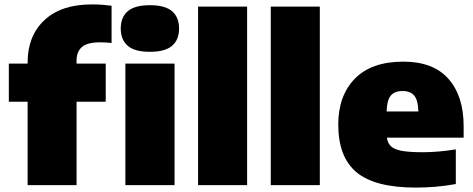

<svg xmlns="http://www.w3.org/2000/svg" viewBox="-20 -838 2143 869"><path d="M105 0V-377.5H20V-550H105V-555.5Q105 -675.5 181 -746.8Q257 -818 395.5 -818Q421.5 -818 441.8 -816.5Q462 -815 485 -812V-643.5Q456.5 -646.5 433 -646.5Q376 -646.5 351.2 -625.5Q326.5 -604.5 326.5 -564V-550H458.5V-377.5H326.5V0Z M547.5 0V-550H770V0ZM658.5 -603.5Q590 -603.5 558.2 -630.8Q526.5 -658 526.5 -709Q526.5 -760 558.2 -787.2Q590 -814.5 658.5 -814.5Q727 -814.5 758.8 -787.2Q790.5 -760 790.5 -709Q790.5 -658 758.8 -630.8Q727 -603.5 658.5 -603.5Z M876.5 0V-808H1098.5V0Z M1205.5 0V-808H1427.5V0Z M1861.5 11Q1677.5 11 1594.2 -57.8Q1511 -126.5 1511 -274.5Q1511 -405 1586.2 -482Q1661.5 -559 1805.5 -559Q1941 -559 2009.8 -481Q2078.5 -403 2078.5 -267V-215H1731Q1734.5 -190.5 1749.5 -176Q1764.5 -161.5 1799 -155.2Q1833.5 -149 1895.5 -149Q1929 -149 1968 -152.5Q2007 -156 2043 -162V-5Q1993 4 1948.2 7.5Q1903.5 11 1861.5 11ZM1802 -426Q1765.5 -426 1748.2 -404.8Q1731 -383.5 1730 -333.5H1873.5Q1872.5 -383.5 1855.2 -404.8Q1838 -426 1802 -426Z"/></svg>

Font: Encode Sans SemiExpanded SemiExpanded Black
Style: Regular
Weight: 900
Width: 6
Designer: Multiple Designers
Foundry: Impallari Type
Version: Version 3.000; ttfautohint (v1.8.3) -l 8 -r 50 -G 200 -x 14 